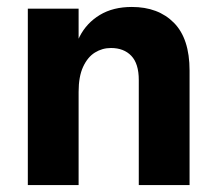

<svg xmlns="http://www.w3.org/2000/svg" viewBox="-20 -532 620 552"><path d="M60 0V-507H206V0ZM379 0V-302Q379 -349 357.5 -371.5Q336 -394 299 -394Q274 -394 253 -381Q232 -368 219 -340Q206 -312 206 -268H189Q189 -275 189 -289.5Q189 -304 189 -319Q189 -334 189 -339Q189 -388 209 -427Q229 -466 267 -489Q305 -512 359 -512Q435 -512 480 -466.5Q525 -421 525 -329V0Z"/></svg>

Font: Hind Variable Light
Style: Regular
Weight: 300
Designer: Manushi Parikh, Satya Rajpurohit
Foundry: Indian Type Foundry
Version: Version 3.000